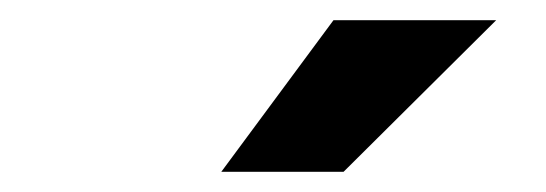

<svg xmlns="http://www.w3.org/2000/svg" viewBox="-20 -755 540 190"><path d="M199 -585 310 -735H471L320 -585Z"/></svg>

Font: Radio Canada
Style: Bold Italic
Weight: 700
Italic angle: -12°
Designer: Charles Daoud, Etienne Aubert Bonn, Alexandre Saumier Demers, Jacques Le Bailly
Foundry: Radio-Canada
Version: Version 2.104; ttfautohint (v1.8.4.7-5d5b);gftools[0.9.28.de